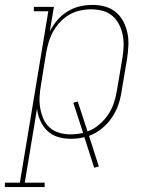

<svg xmlns="http://www.w3.org/2000/svg" viewBox="-91 -558 611 783"><path d="M-71 205V187H-10L106 -512H47V-530H129L112 -430Q125 -455 143 -476Q161 -497 184.5 -511.5Q208 -526 234.5 -532Q261 -538 286 -538Q313 -538 338 -531Q363 -524 382 -508Q401 -492 412.5 -469.5Q424 -447 429 -422Q434 -397 432.5 -370Q431 -343 427 -317L405 -187Q401 -158 391.5 -130.5Q382 -103 365 -78Q348 -53 324 -33.5Q300 -14 272 -4L312 121L293 126L253 1Q239 5 225.5 6.5Q212 8 198 8Q170 8 145 0.5Q120 -7 102 -24.5Q84 -42 73.5 -65.5Q63 -89 60 -115L10 187H91V205ZM197 -10Q209 -10 222 -11.5Q235 -13 248 -16L208 -139L226 -144L266 -22Q291 -31 313 -49.5Q335 -68 350 -90.5Q365 -113 373.5 -138.5Q382 -164 386 -190L408 -320Q412 -344 413 -368Q414 -392 409.5 -415Q405 -438 394.5 -458.5Q384 -479 367 -493.5Q350 -508 327 -514Q304 -520 280 -520Q258 -520 235 -515Q212 -510 191.5 -498Q171 -486 154 -468Q137 -450 125.5 -429Q114 -408 107.5 -386Q101 -364 97 -341L76 -211Q72 -188 70.5 -164Q69 -140 73 -117Q77 -94 86 -73.5Q95 -53 111.5 -38Q128 -23 150.5 -16.5Q173 -10 197 -10Z"/></svg>

Font: Iosevka Slab Thin Oblique
Style: Regular
Weight: 100
Italic angle: -9°
Monospace: yes
Designer: Belleve Invis
Foundry: Belleve Invis
Version: Version 11.1.0; ttfautohint (v1.8.3)